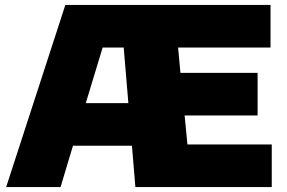

<svg xmlns="http://www.w3.org/2000/svg" viewBox="-20 -760 1164 780"><path d="M5 0 245.5 -740H1079V-567H703.5L713 -464H1026.5V-291H730L741.5 -173H1084V0H530L516 -168H276.5L226 0ZM397 -567 328.5 -341H501.5L482.5 -567Z"/></svg>

Font: Encode Sans Semi Expanded Black
Style: Regular
Weight: 900
Width: 6
Designer: Multiple Designers
Foundry: Impallari Type
Version: Version 3.000; ttfautohint (v1.8.3) -l 8 -r 50 -G 200 -x 14 